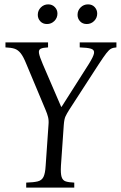

<svg xmlns="http://www.w3.org/2000/svg" viewBox="-20 -859 556 879"><path d="M100 0V-23Q134 -24 152.5 -28.5Q171 -33 179 -49Q187 -65 189 -100L202 -287Q204 -307 200 -323Q196 -339 189 -355L101 -565Q87 -600 74.5 -615.5Q62 -631 46.5 -636Q31 -641 5 -642V-665H200V-642Q177 -641 166.5 -636Q156 -631 158.5 -615.5Q161 -600 176 -565L260 -370H262L386 -565Q408 -600 410.5 -615.5Q413 -631 396.5 -636Q380 -641 345 -642V-665H513V-642Q498 -641 488.5 -636Q479 -631 467 -615.5Q455 -600 432 -565L296 -355Q286 -339 280 -326.5Q274 -314 272 -287L259 -100Q257 -65 262 -49Q267 -33 281 -28.5Q295 -24 320 -23V0ZM195 -749Q176 -749 164.5 -761.5Q153 -774 153 -791Q153 -811 167 -825Q181 -839 201 -839Q219 -839 231 -826.5Q243 -814 243 -797Q243 -777 229 -763Q215 -749 195 -749ZM377 -749Q358 -749 346.5 -761.5Q335 -774 335 -791Q335 -811 349 -825Q363 -839 383 -839Q402 -839 413.5 -826.5Q425 -814 425 -797Q425 -777 411 -763Q397 -749 377 -749Z"/></svg>

Font: Bona Nova SC
Style: Italic
Weight: 400
Italic angle: -4°
Designer: Mateusz Machalski
Foundry: Capitalics
Version: Version 4.001; ttfautohint (v1.8.4.7-5d5b)